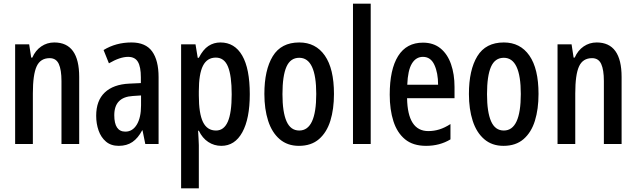

<svg xmlns="http://www.w3.org/2000/svg" viewBox="-20 -780 3447 1040"><path d="M274 -550Q409 -550 409 -363V0H313V-341Q313 -402 298.5 -433.5Q284 -465 249 -465Q199 -465 178.5 -420.5Q158 -376 158 -274V0H62V-540H138L149 -468H155Q172 -507 203.5 -528.5Q235 -550 274 -550Z M692 -550Q769 -550 804 -501.5Q839 -453 839 -362V0H767L752 -74H750Q728 -32 697.5 -11Q667 10 623 10Q581 10 554 -13Q527 -36 514 -73Q501 -110 501 -153Q501 -235 547.5 -279Q594 -323 680 -327L743 -330V-361Q743 -418 727 -445Q711 -472 674 -472Q630 -472 570 -437L541 -509Q608 -550 692 -550ZM699 -260Q599 -254 599 -156Q599 -67 659 -67Q698 -67 721 -105Q744 -143 744 -209V-263Z M1174 -550Q1251 -550 1292 -479Q1333 -408 1333 -270Q1333 -137 1292.5 -63.5Q1252 10 1179 10Q1140 10 1108 -11Q1076 -32 1057 -72H1053Q1054 -48 1055.5 -28.5Q1057 -9 1057 6V240H961V-540H1039L1051 -467H1057Q1080 -512 1109 -531Q1138 -550 1174 -550ZM1149 -468Q1102 -468 1079.5 -424Q1057 -380 1057 -286V-263Q1057 -165 1079.5 -119Q1102 -73 1150 -73Q1193 -73 1214 -121Q1235 -169 1235 -269Q1235 -369 1215 -418.5Q1195 -468 1149 -468Z M1789 -271Q1789 -189 1769.5 -126Q1750 -63 1708 -26.5Q1666 10 1599 10Q1537 10 1495 -26Q1453 -62 1432.5 -125.5Q1412 -189 1412 -271Q1412 -401 1457.5 -475.5Q1503 -550 1601 -550Q1690 -550 1739.5 -479Q1789 -408 1789 -271ZM1510 -270Q1510 -173 1532 -123Q1554 -73 1601 -73Q1693 -73 1693 -271Q1693 -467 1601 -467Q1553 -467 1531.5 -418Q1510 -369 1510 -270Z M1988 0H1892V-760H1988Z M2271 -549Q2328 -549 2366 -518Q2404 -487 2423 -432.5Q2442 -378 2442 -309V-248H2185Q2188 -70 2300 -70Q2331 -70 2360 -79Q2389 -88 2420 -108V-25Q2362 10 2288 10Q2217 10 2174 -25.5Q2131 -61 2111 -123.5Q2091 -186 2091 -267Q2091 -404 2136.5 -476.5Q2182 -549 2271 -549ZM2271 -472Q2233 -472 2211 -435.5Q2189 -399 2186 -321H2353Q2353 -385 2333 -428.5Q2313 -472 2271 -472Z M2897 -271Q2897 -189 2877.5 -126Q2858 -63 2816 -26.5Q2774 10 2707 10Q2645 10 2603 -26Q2561 -62 2540.5 -125.5Q2520 -189 2520 -271Q2520 -401 2565.5 -475.5Q2611 -550 2709 -550Q2798 -550 2847.5 -479Q2897 -408 2897 -271ZM2618 -270Q2618 -173 2640 -123Q2662 -73 2709 -73Q2801 -73 2801 -271Q2801 -467 2709 -467Q2661 -467 2639.5 -418Q2618 -369 2618 -270Z M3212 -550Q3347 -550 3347 -363V0H3251V-341Q3251 -402 3236.5 -433.5Q3222 -465 3187 -465Q3137 -465 3116.5 -420.5Q3096 -376 3096 -274V0H3000V-540H3076L3087 -468H3093Q3110 -507 3141.5 -528.5Q3173 -550 3212 -550Z"/></svg>

Font: Noto Sans Khmer UI ExtraCondensed Medium
Style: Regular
Weight: 500
Width: 2
Designer: Danh Hong and the Monotype Design Team
Foundry: Monotype Imaging Inc.
Version: Version 2.002; ttfautohint (v1.8.4.7-5d5b)